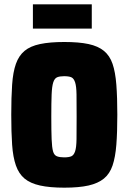

<svg xmlns="http://www.w3.org/2000/svg" viewBox="-20 -788 562 887"><path d="M277 79Q210 79 165 69Q120 59 93.5 37Q67 15 53.5 -23.5Q40 -62 36 -119.5Q32 -177 32 -258Q32 -338 36 -396.5Q40 -455 53.5 -493Q67 -531 93.5 -553Q120 -575 165 -584.5Q210 -594 277 -594Q345 -594 389 -584.5Q433 -575 460 -553Q487 -531 500 -493Q513 -455 517.5 -396.5Q522 -338 522 -258Q522 -177 517.5 -119.5Q513 -62 500 -23.5Q487 15 460 37Q433 59 389 69Q345 79 277 79ZM276 -61Q298 -61 309.5 -66Q321 -71 327 -89Q333 -107 333.5 -145Q334 -183 334 -249Q334 -314 333.5 -351.5Q333 -389 327 -407.5Q321 -426 309.5 -431Q298 -436 276 -436Q256 -436 244 -431Q232 -426 226 -407.5Q220 -389 218.5 -351.5Q217 -314 217 -249Q217 -183 218.5 -145Q220 -107 225 -89Q230 -71 243 -66Q256 -61 276 -61ZM132 -656V-768H404V-656Z"/></svg>

Font: Farlight84_Sys_V01
Style: Bold
Weight: 700
Designer: Monotype Design Team, Nadine Chahine and Nizar Qandah
Foundry: Monotype Imaging Inc.
Version: Version 2.004;October 31, 2024;FontCreator 14.0.0.2814 64-bi